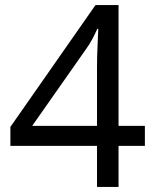

<svg xmlns="http://www.w3.org/2000/svg" viewBox="-20 -738 612 758"><path d="M552 -162H448V0H363V-162H21V-237L357 -718H448V-241H552ZM363 -466Q363 -518 365 -554.5Q367 -591 368 -624H364Q356 -605 344 -583Q332 -561 321 -546L107 -241H363Z"/></svg>

Font: Noto Sans Saurashtra
Style: Regular
Weight: 400
Designer: Monotype Design Team
Foundry: Monotype Imaging Inc.
Version: Version 2.001; ttfautohint (v1.8.4.7-5d5b)